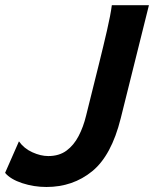

<svg xmlns="http://www.w3.org/2000/svg" viewBox="-24 -726 608 758"><path d="M417.5 -705.6H564L452.6 -258.8Q416 -111.8 339.8 -49.8Q263.7 12.2 159.2 12.2Q109.9 12.2 63.7 -2.9Q17.6 -18.1 -3.9 -43.5L50.8 -168Q70.8 -139.6 103.8 -124.8Q136.7 -109.9 166.5 -109.9Q209.5 -109.9 238.5 -131.3Q267.6 -152.8 286.4 -189Q305.2 -225.1 315.9 -269.5L366.7 -473.6Q384.3 -544.4 398.4 -605.7Q412.6 -667 417.5 -705.6Z"/></svg>

Font: Andika
Style: Bold Italic
Weight: 700
Italic angle: -14°
Designer: Victor Gaultney, Annie Olsen, Julie Remington, Don Collingsworth, Eric Hays, Becca Hirsbrunner
Foundry: SIL International
Version: Version 6.101